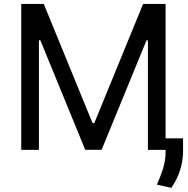

<svg xmlns="http://www.w3.org/2000/svg" viewBox="-20 -747 937 957"><path d="M85.9 -727.3V0H174V-546.2H181.1L404.8 -0.4H486.5L710.2 -545.8H717.3V0H805.4V12.8C805.4 68.2 786.2 117.2 762.1 173.3L833.8 189.3C872.2 134.2 891 74.2 892.4 10.7V-57.5H805.4V-727.3H693.2L449.9 -133.2H441.4L198.2 -727.3Z"/></svg>

Font: Margiela Sans Text
Style: Regular
Weight: 400
Designer: Stefan Endress, Andreas Faust
Version: Version 1.100;FEAKit 1.0